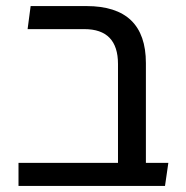

<svg xmlns="http://www.w3.org/2000/svg" viewBox="-20 -613 612 633"><path d="M41 0V-76H369V-402Q369 -517 258 -517H71L81 -593H265Q461 -593 461 -405V-76H535L524 0Z"/></svg>

Font: Go Noto Current
Style: Regular
Weight: 400
Designer: Monotype Design Team
Foundry: Monotype Imaging Inc.
Version: Version 2.007; ttfautohint (v1.8) -l 8 -r 50 -G 200 -x 14 -D